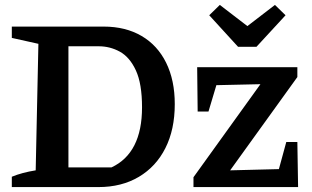

<svg xmlns="http://www.w3.org/2000/svg" viewBox="-20 -760 1268 780"><path d="M401 -652Q490 -652 555 -614Q620 -576 655 -505Q690 -434 690 -337Q690 -234 652 -158.5Q614 -83 544 -41.5Q474 0 380 0H28V-42Q69 -59 125 -68L136 -582L28 -606V-652ZM433 -80Q557 -138 557 -324Q557 -420 532 -474Q507 -528 467 -550Q427 -572 381 -572H258V-80ZM766 0V-40L1038 -418L859 -414L827 -307H783L781 -487H1188V-447L915 -68L1113 -73L1143 -183H1188L1191 0ZM947 -570 830 -698 873 -740 985 -654 1097 -740 1140 -698 1022 -570Z"/></svg>

Font: Piazzolla SC SemiBold
Style: Regular
Weight: 600
Designer: Juan Pablo del Peral
Foundry: Huerta Tipografica
Version: Version 1.330